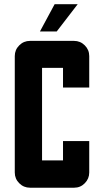

<svg xmlns="http://www.w3.org/2000/svg" viewBox="-20 -874 484 894"><path d="M341.8 -854.5 244.1 -727.5H166L234.4 -854.5ZM48.8 -70.8V-612.8Q48.8 -642.1 69.6 -662.8Q90.3 -683.6 119.6 -683.6H324.7Q354 -683.6 374.8 -662.8Q395.5 -642.1 395.5 -612.8V-466.3H273.4V-558.1H175.8V-127H273.4V-217.3H395.5V-70.8Q395.5 -42 375 -21Q354.5 0 325.7 0H119.6Q90.3 0 69.6 -20.8Q48.8 -41.5 48.8 -70.8Z"/></svg>

Font: California Gothic
Style: Regular
Weight: 400
Version: Version 2.2;